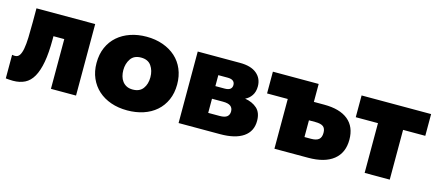

<svg xmlns="http://www.w3.org/2000/svg" viewBox="-42 -841 2775 1219"><g transform="rotate(15 1345.5 -232.0)"><path d="M60 13Q46 13 33.5 12Q21 11 12 10V-145Q17 -144 21.5 -143.5Q26 -143 31 -143Q50 -143 60.5 -158.5Q71 -174 76.5 -204Q82 -234 83.5 -278Q85 -322 85 -379V-470H471V0H306V-327H235V-306Q235 -217 224 -156.5Q213 -96 191.5 -58Q170 -20 137 -3.5Q104 13 60 13Z M808 7Q749 7 700.5 -10Q652 -27 617 -58.5Q582 -90 562.5 -134.5Q543 -179 543 -234Q543 -292 563 -337Q583 -382 618.5 -413Q654 -444 702.5 -460.5Q751 -477 808 -477Q867 -477 916 -459.5Q965 -442 1000 -410.5Q1035 -379 1054 -334Q1073 -289 1073 -234Q1073 -177 1053 -132Q1033 -87 997.5 -56Q962 -25 913.5 -9Q865 7 808 7ZM808 -130Q853 -130 875 -159.5Q897 -189 897 -234Q897 -278 875.5 -309Q854 -340 808 -340Q762 -340 740.5 -308.5Q719 -277 719 -234Q719 -214 724 -195Q729 -176 740 -161.5Q751 -147 767.5 -138.5Q784 -130 808 -130Z M1145 -470H1423Q1495 -470 1533 -438.5Q1571 -407 1571 -355Q1571 -319 1554.5 -294.5Q1538 -270 1513 -259Q1562 -251 1592.5 -223.5Q1623 -196 1623 -142Q1623 -73 1570 -36.5Q1517 0 1418 0H1145ZM1310 -204V-111H1385Q1419 -111 1433.5 -123Q1448 -135 1448 -157Q1448 -180 1432.5 -192Q1417 -204 1382 -204ZM1310 -359V-287H1370Q1396 -287 1407.5 -296.5Q1419 -306 1419 -323Q1419 -340 1407.5 -349.5Q1396 -359 1371 -359Z M1775 -327H1639V-470H1940V-352H2008Q2111 -352 2165.5 -307.5Q2220 -263 2220 -178Q2220 -92 2162.5 -46Q2105 0 1997 0H1775ZM1983 -121Q2018 -121 2034 -134.5Q2050 -148 2050 -178Q2050 -207 2034 -219Q2018 -231 1983 -231H1940V-121Z M2368 -327H2222V-470H2679V-327H2533V0H2368Z"/></g></svg>

Font: Tilda Sans Black
Style: Regular
Weight: 900
Designer: ParaType Ltd
Foundry: ParaType Ltd
Version: Version 1.009